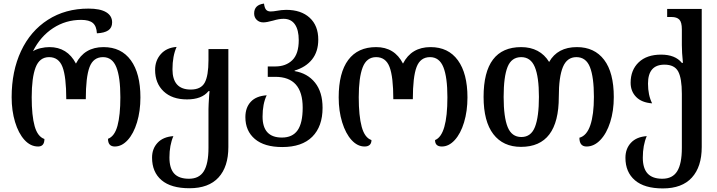

<svg xmlns="http://www.w3.org/2000/svg" viewBox="-20 -810 4006 1072"><path d="M45 -267Q45 -413 97.5 -525Q150 -637 247.5 -699.5Q345 -762 474 -762Q539 -762 572.5 -742Q606 -722 606 -685Q606 -655 584.5 -640.5Q563 -626 521 -624Q519 -664 498.5 -681.5Q478 -699 433 -699Q347 -699 276.5 -653Q206 -607 164 -524Q181 -535 206.5 -541Q232 -547 256 -547Q356 -547 404 -455Q451 -547 558 -547Q657 -547 710.5 -473.5Q764 -400 764 -266Q764 -190 745 -127Q726 -64 693 -28Q660 8 621 8Q583 8 583 -35Q620 -49 636 -108Q652 -167 652 -267Q652 -379 629.5 -435Q607 -491 555 -491Q501 -491 480 -435.5Q459 -380 459 -256H350Q350 -381 329 -436Q308 -491 254 -491Q201 -491 179 -434Q157 -377 157 -267Q157 -164 173.5 -105.5Q190 -47 228 -34Q228 8 193 8Q150 8 116.5 -29Q83 -66 64 -129Q45 -192 45 -267Z M829 70Q829 20 860 -13Q891 -46 948 -50Q926 1 926 69Q926 130 952.5 159Q979 188 1035 188Q1092 188 1118 146Q1144 104 1144 16V-201Q1144 -219 1148 -281L1150 -301H1144Q1107 -255 1024 -255Q941 -255 893.5 -300Q846 -345 846 -420Q846 -472 878 -508Q910 -544 966 -548Q943 -497 943 -423Q943 -310 1045 -310Q1102 -310 1123 -348.5Q1144 -387 1144 -474V-536H1255V11Q1255 121 1200 181Q1145 241 1038 241Q935 241 882 196Q829 151 829 70Z M1350 -156Q1350 -209 1380 -241.5Q1410 -274 1469 -278Q1446 -230 1446 -159Q1446 -42 1554 -42Q1613 -42 1641.5 -82.5Q1670 -123 1670 -209Q1670 -381 1517 -381H1475V-439H1517Q1576 -439 1612 -474Q1648 -509 1648 -586Q1648 -643 1626.5 -674Q1605 -705 1563 -705Q1538 -705 1505 -695Q1469 -685 1450 -685Q1428 -685 1413.5 -699Q1399 -713 1399 -735Q1399 -783 1454 -790Q1457 -766 1465.5 -756Q1474 -746 1491 -746Q1500 -746 1507.5 -747Q1515 -748 1521 -749Q1553 -755 1578 -755Q1661 -755 1709 -711Q1757 -667 1757 -589Q1757 -522 1722.5 -478.5Q1688 -435 1625 -416V-413Q1697 -401 1739 -348.5Q1781 -296 1781 -208Q1781 -104 1723.5 -46.5Q1666 11 1556 11Q1456 11 1403 -34Q1350 -79 1350 -156Z M1871 -266Q1871 -404 1924.5 -475.5Q1978 -547 2080 -547Q2183 -547 2230 -455Q2277 -547 2384 -547Q2483 -547 2536.5 -473.5Q2590 -400 2590 -266Q2590 -190 2571 -127Q2552 -64 2519 -28Q2486 8 2447 8Q2409 8 2409 -28Q2478 -55 2478 -267Q2478 -379 2455.5 -435Q2433 -491 2381 -491Q2327 -491 2306 -436Q2285 -381 2285 -256H2176Q2176 -381 2155 -436Q2134 -491 2080 -491Q2027 -491 2005 -434Q1983 -377 1983 -267Q1983 -163 1999.5 -102Q2016 -41 2054 -28Q2054 -10 2044 -1Q2034 8 2016 8Q1976 8 1943 -28Q1910 -64 1890.5 -127Q1871 -190 1871 -266Z M2680 -269Q2680 -547 2890 -547Q2942 -547 2981.5 -526Q3021 -505 3046 -464Q3093 -547 3201 -547Q3299 -547 3353 -476Q3407 -405 3407 -268Q3407 -191 3387 -128Q3367 -65 3332 -28.5Q3297 8 3255 8Q3215 8 3215 -41Q3256 -52 3276 -111Q3296 -170 3296 -269Q3296 -379 3274 -435Q3252 -491 3198 -491Q3146 -491 3123 -436Q3100 -381 3100 -269Q3100 10 2889 10Q2789 10 2734.5 -61Q2680 -132 2680 -269ZM2989 -269Q2989 -381 2966 -436Q2943 -491 2890 -491Q2836 -491 2814 -436.5Q2792 -382 2792 -269Q2792 -156 2814.5 -100.5Q2837 -45 2891 -45Q2945 -45 2967 -101.5Q2989 -158 2989 -269Z M3472 71Q3472 20 3503 -13Q3534 -46 3591 -50Q3569 1 3569 70Q3569 130 3596 159Q3623 188 3678 188Q3735 188 3761 146Q3787 104 3787 16V-286Q3787 -373 3766.5 -411Q3746 -449 3690 -449Q3598 -449 3598 -343Q3598 -279 3621 -233Q3563 -237 3532 -268.5Q3501 -300 3501 -348Q3501 -419 3546 -462Q3591 -505 3671 -505Q3750 -505 3787 -459H3793Q3787 -518 3787 -558V-646Q3787 -686 3773 -700.5Q3759 -715 3730 -715H3705V-760H3898V11Q3898 121 3843 181.5Q3788 242 3681 242Q3578 242 3525 196.5Q3472 151 3472 71Z"/></svg>

Font: Noto Serif Georgian Medium Narrow
Style: Regular
Weight: 500
Width: 4
Designer: Monotype Design team
Foundry: Monotype Imaging Inc.
Version: Version 1.000